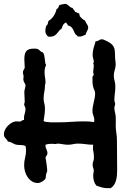

<svg xmlns="http://www.w3.org/2000/svg" viewBox="-26 -932 681 987"><path d="M576.2 -57.1Q576.2 -45.4 575.2 -32Q574.2 -18.6 570.8 -5.9Q567.4 6.8 560.8 17.6Q554.2 28.3 543 35.2H532.2Q515.1 36.1 499.5 32Q483.9 27.8 469.2 22Q460 10.7 456.5 -2.9Q453.1 -16.6 453.1 -29.8Q453.1 -36.1 454.6 -42Q456.1 -47.9 456.1 -54.2Q456.1 -61.5 453.1 -69.1Q450.2 -76.7 450.2 -85Q450.2 -94.2 453.6 -103.3Q457 -112.3 457 -123Q457 -138.7 453.6 -155Q450.2 -171.4 453.1 -188Q433.1 -188 413.8 -190.9Q394.5 -193.8 375 -193.8Q361.3 -193.8 349.1 -190.9Q336.9 -188 324.2 -188Q309.1 -188 295.2 -190.9Q281.2 -193.8 266.1 -193.8Q265.6 -191.9 262.5 -191.7Q259.3 -191.4 255.1 -191.7Q251 -191.9 247.3 -192.4Q243.7 -192.9 242.2 -192.9Q233.9 -192.9 225.1 -191.9Q216.3 -190.9 208 -188V-185.1Q207.5 -179.7 209 -174.8Q210.4 -169.9 212.4 -165Q214.4 -160.2 216.1 -155.3Q217.8 -150.4 217.8 -145Q217.8 -136.7 213.4 -132.1Q209 -127.4 208 -120.1Q209 -117.7 210.4 -108.2Q211.9 -98.6 213.4 -87.9Q214.8 -77.1 215.8 -67.6Q216.8 -58.1 216.8 -56.2Q216.8 -51.3 214.4 -45.9Q211.9 -40.5 210.9 -36.1Q210 -31.2 209.7 -24.7Q209.5 -18.1 208 -14.2Q205.6 -9.8 200.9 -5.9Q196.3 -2 190.7 1.5Q185.1 4.9 179.2 6.8Q173.3 8.8 168.9 8.8Q151.4 8.8 138.2 0.2Q125 -8.3 116 -21.5Q106.9 -34.7 102.5 -50.8Q98.1 -66.9 98.1 -82Q98.1 -102.5 103 -121.3Q107.9 -140.1 107.9 -160.2Q107.9 -171.4 105 -181.2Q99.6 -184.1 94 -185.1Q88.4 -186 82.5 -186.3Q76.7 -186.5 70.8 -186.8Q64.9 -187 59.1 -188Q53.2 -189 47.9 -191.7Q42.5 -194.3 37.1 -197Q31.7 -199.7 26.1 -201.9Q20.5 -204.1 14.2 -204.1Q12.2 -210.9 8.8 -214.4Q5.4 -217.8 2.2 -221.2Q-1 -224.6 -3.4 -229Q-5.9 -233.4 -5.9 -242.2Q-5.9 -252.4 -1 -263.2Q3.9 -273.9 12 -282.7Q20 -291.5 29.8 -298.1Q39.6 -304.7 49.8 -307.1Q56.2 -308.6 62 -307.9Q67.9 -307.1 74.2 -307.1Q79.1 -307.1 82 -308.8Q85 -310.5 87.2 -312.3Q89.4 -314 91.6 -314.9Q93.8 -315.9 98.1 -314Q97.2 -316.4 97.2 -319.1Q97.2 -321.8 97.2 -324.2Q97.2 -335.9 101.1 -347.9Q105 -359.9 105 -372.1Q105 -378.9 101.6 -384.5Q98.1 -390.1 98.1 -397Q98.1 -399.9 99.6 -402.6Q101.1 -405.3 101.1 -409.2Q101.1 -421.9 100.1 -433.8Q99.1 -445.8 99.1 -458Q99.1 -467.3 102.1 -476.3Q105 -485.4 105 -493.2Q105 -499 100.8 -504.6Q96.7 -510.3 95.2 -517.1Q93.3 -522.5 94.2 -527.6Q95.2 -532.7 95.2 -538.1Q95.2 -543.9 93.5 -549.3Q91.8 -554.7 91.8 -560.1Q91.8 -567.4 96.4 -574Q101.1 -580.6 101.1 -585Q101.1 -595.7 100.1 -606Q99.1 -616.2 99.1 -627Q99.1 -641.1 101.3 -651.6Q103.5 -662.1 109.1 -668.9Q114.7 -675.8 124.3 -679Q133.8 -682.1 148.9 -682.1Q161.1 -682.1 166.5 -680.2Q171.9 -678.2 175.3 -675Q178.7 -671.9 182.4 -668.5Q186 -665 194.8 -662.1Q199.7 -655.3 201.4 -647Q203.1 -638.7 204.1 -629.9Q205.1 -621.1 206.1 -612.8Q207 -604.5 210.9 -597.2Q206.5 -588.9 204.8 -579.8Q203.1 -570.8 203.1 -561Q203.1 -547.4 205.6 -533.4Q208 -519.5 208 -506.8Q208 -503.9 206.5 -500.2Q205.1 -496.6 205.1 -492.2Q205.1 -475.6 201.7 -459Q198.2 -442.4 198.2 -424.8Q198.2 -412.1 201.7 -400.4Q205.1 -388.7 205.1 -375Q205.1 -358.4 202.9 -342.5Q200.7 -326.7 198.2 -310.1Q201.2 -306.6 211.9 -305.2Q222.7 -303.7 235.4 -303.2Q248 -302.7 260.3 -303Q272.5 -303.2 277.8 -303.2Q309.6 -303.2 341.6 -305.7Q373.5 -308.1 405.8 -308.1Q418.5 -308.1 430.9 -307.4Q443.4 -306.6 456.1 -304.2Q459 -308.6 459 -314.9Q459 -320.8 457.5 -326.4Q456.1 -332 454.1 -337.6Q452.1 -343.3 450.7 -348.9Q449.2 -354.5 449.2 -360.8Q449.2 -373 451.4 -384.5Q453.6 -396 456.1 -407Q458.5 -418 460.7 -428.7Q462.9 -439.5 462.9 -450.2Q462.9 -461.4 459.2 -468.3Q455.6 -475.1 453.1 -484.9Q450.2 -495.6 449.7 -508.8Q449.2 -522 449.2 -533.2Q449.2 -537.6 450.2 -539.6Q451.2 -541.5 452.4 -542.5Q453.6 -543.5 454.6 -544.7Q455.6 -545.9 456.1 -548.8Q453.1 -555.2 453.1 -562Q453.1 -570.3 454.6 -578.6Q456.1 -586.9 456.1 -595.2Q456.1 -599.1 454.6 -601.8Q453.1 -604.5 453.1 -606.9Q456.1 -609.9 456.1 -613.8Q456.1 -622.1 453.1 -631.1Q450.2 -640.1 450.2 -648.9Q450.2 -667.5 455.1 -685.1Q460 -702.6 465.8 -720.2H467.8Q471.7 -719.7 475.1 -721.2Q478.5 -722.7 481.9 -724.6Q485.4 -726.6 489 -728.3Q492.7 -730 497.1 -730Q503.9 -730 510.5 -726.6Q517.1 -723.1 523.9 -720.2Q541 -711.9 549.6 -703.4Q558.1 -694.8 561.5 -684.1Q564.9 -673.3 564.9 -660.2Q564.9 -647 565.9 -629.9Q565.9 -623 567.4 -616.5Q568.8 -609.9 568.8 -603Q568.8 -587.4 564 -572.8Q559.1 -558.1 559.1 -543Q559.1 -530.3 563 -516.6Q566.9 -502.9 566.9 -487.8Q566.9 -469.7 564.5 -452.4Q562 -435.1 562 -417Q562 -411.6 564 -407Q565.9 -402.3 565.9 -397.9Q565.9 -392.6 564 -387.9Q562 -383.3 562 -377.9Q562 -366.7 564.9 -355.5Q567.9 -344.2 568.8 -333Q569.8 -321.8 569.3 -310.5Q568.8 -299.3 568.8 -288.1Q568.8 -268.6 572 -249.5Q575.2 -230.5 575.2 -210Q575.2 -171.9 575.7 -133.5Q576.2 -95.2 576.2 -57.1ZM427.2 -790Q427.2 -785.2 425.5 -780.8Q423.8 -776.4 421.6 -772.2Q419.4 -768.1 417.5 -763.7Q415.5 -759.3 415 -754.4Q405.3 -750.5 397.5 -746.8Q389.6 -743.2 379.4 -744.1H373Q373.5 -746.1 372.3 -747.6Q371.1 -749 369.6 -750Q368.2 -751 366.2 -752Q364.3 -752.9 363.3 -754.4Q358.9 -759.3 356.2 -766.6Q353.5 -773.9 349.4 -781.2Q345.2 -788.6 339.1 -794.2Q333 -799.8 322.3 -801.3Q322.3 -806.6 319.1 -809.1Q315.9 -811.5 314 -816.4Q303.7 -813 298.6 -804Q293.5 -794.9 291 -785.2Q282.2 -779.3 276.9 -772.2Q271.5 -765.1 265.6 -758.5Q259.8 -752 252 -747.6Q244.1 -743.2 231 -743.2Q228 -743.2 225.8 -743.7Q223.6 -744.1 221.2 -744.1Q214.4 -750 210.7 -757.1Q207 -764.2 207 -772.9Q207 -779.3 208.3 -785.6Q209.5 -792 210.9 -798.3Q217.3 -802.2 219.5 -809.8Q221.7 -817.4 223.1 -824.2Q240.2 -835 250.5 -850.8Q260.7 -866.7 265.1 -886.2Q269 -886.7 271 -889.2Q272.9 -891.6 274.4 -894.8Q275.9 -897.9 276.9 -901.1Q277.8 -904.3 280.3 -906.2Q280.8 -906.7 285.2 -907.7Q289.6 -908.7 294.4 -909.7Q299.3 -910.6 303.5 -911.4Q307.6 -912.1 308.1 -912.1Q314 -912.1 318.6 -909.2Q323.2 -906.2 327.6 -902.3Q332 -898.4 336.7 -895Q341.3 -891.6 347.2 -891.1Q349.6 -885.3 354.2 -880.6Q358.9 -876 360.4 -870.1Q366.2 -870.1 370.6 -866.7Q375 -863.3 381.3 -863.3V-861.3Q380.4 -857.9 382.6 -856.2Q384.8 -854.5 383.3 -849.1Q389.2 -842.3 396 -836.2Q402.8 -830.1 411.1 -826.2Q412.6 -821.3 415.3 -816.9Q418 -812.5 420.7 -808.3Q423.3 -804.2 425.3 -799.8Q427.2 -795.4 427.2 -790Z"/></svg>

Font: Margarine
Style: Regular
Weight: 400
Designer: Astigmatic (AOETI)
Foundry: Astigmatic (AOETI)
Version: Version 1.000